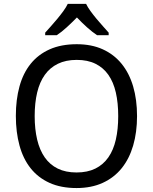

<svg xmlns="http://www.w3.org/2000/svg" viewBox="-20 -951 782 981"><path d="M680.2 -357.9Q680.2 -275.4 660.4 -207.5Q640.6 -139.6 601.6 -91.3Q562.5 -43 504.6 -16.6Q446.8 9.8 371.1 9.8Q291.5 9.8 233.2 -16.6Q174.8 -43 136.5 -91.3Q98.1 -139.6 79.6 -207.8Q61 -275.9 61 -358.9Q61 -441.9 79.6 -509.5Q98.1 -577.1 136.7 -625Q175.3 -672.9 233.9 -699Q292.5 -725.1 372.1 -725.1Q447.8 -725.1 505.1 -699Q562.5 -672.9 601.6 -624.8Q640.6 -576.7 660.4 -509Q680.2 -441.4 680.2 -357.9ZM157.2 -357.9Q157.2 -291 169.9 -237.5Q182.6 -184.1 208.7 -146.7Q234.9 -109.4 275.1 -89.6Q315.4 -69.8 371.1 -69.8Q426.8 -69.8 467 -89.6Q507.3 -109.4 533.4 -146.7Q559.6 -184.1 571.8 -237.5Q584 -291 584 -357.9Q584 -425.3 571.8 -478.5Q559.6 -531.7 533.7 -568.6Q507.8 -605.5 467.8 -625.2Q427.7 -645 372.1 -645Q316.4 -645 275.9 -625.2Q235.4 -605.5 209 -568.6Q182.6 -531.7 169.9 -478.5Q157.2 -425.3 157.2 -357.9ZM535.2 -771H476.1Q451.2 -787.6 424.8 -811.3Q398.4 -835 373 -861.8Q346.7 -835 320.8 -811.3Q294.9 -787.6 270 -771H210.9V-784.2Q223.6 -798.3 240.2 -816.9Q256.8 -835.4 273.2 -855.2Q289.6 -875 304 -894.8Q318.4 -914.6 326.2 -931.2H419.9Q427.7 -914.6 442.1 -894.8Q456.5 -875 472.9 -855.2Q489.3 -835.4 506.1 -816.9Q522.9 -798.3 535.2 -784.2Z"/></svg>

Font: Droid Sans
Style: Regular
Weight: 400
Foundry: Ascender Corporation
Version: Version 1.00 build 114